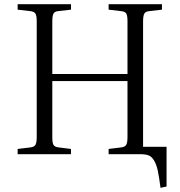

<svg xmlns="http://www.w3.org/2000/svg" viewBox="-20 -734 855 914"><path d="M744.1 160.2Q737.3 106.9 731 77.9Q724.6 48.8 713.4 30Q702.1 11.2 687.3 5.6Q672.4 0 647 0H497.1V-24.9L556.2 -32.2Q574.7 -34.2 580.8 -44.4Q586.9 -54.7 586.9 -82V-348.1H229V-79.1Q229 -53.7 234.9 -43.9Q240.7 -34.2 259.8 -32.2L317.9 -24.9V0H64V-24.9L124 -32.2Q142.6 -34.2 148.7 -44.4Q154.8 -54.7 154.8 -82V-633.8Q154.8 -660.2 148.2 -669.9Q141.6 -679.7 122.1 -681.2L64 -688V-713.9H317.9V-688L257.8 -681.2Q240.2 -679.7 234.6 -669.2Q229 -658.7 229 -630.9V-381.8H586.9V-633.8Q586.9 -660.6 580.6 -670.2Q574.2 -679.7 554.2 -681.2L497.1 -688V-713.9H751V-688L691.9 -681.2Q673.3 -679.7 667.2 -669.4Q661.1 -659.2 661.1 -630.9V-35.2H772.9V153.8Z"/></svg>

Font: Literata Light
Style: Regular
Weight: 300
Designer: Latin by Veronika Burian and Jose Scaglione. Greek by Irene Vlachou. Cyrillic by Vera Evstafieva.
Foundry: TypeTogether
Version: Version 3.021